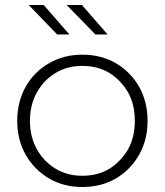

<svg xmlns="http://www.w3.org/2000/svg" viewBox="-20 -745 660 769"><path d="M177 -30Q117 -65 83 -125Q49 -184 49 -261Q49 -337 83 -398Q117 -458 177 -492Q235 -526 310 -526Q385 -526 444 -492Q503 -457 537 -398Q571 -337 571 -261Q571 -184 537 -125Q503 -65 444 -30Q385 4 310 4Q235 4 177 -30ZM418 -69Q464 -98 493 -147Q520 -196 520 -261Q520 -326 493 -375Q464 -424 418 -453Q371 -481 310 -481Q249 -481 203 -453Q155 -424 128 -375Q100 -326 100 -261Q100 -196 128 -147Q155 -98 203 -69Q249 -41 310 -41Q371 -41 418 -69ZM209 -607 95 -725H155L258 -607ZM362 -607 247 -725H308L411 -607Z"/></svg>

Font: Montserrat Light Alt1
Style: Light
Weight: 500
Designer: Differentunic
Foundry: Julieta Ulanovsky
Version: 0.1